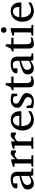

<svg xmlns="http://www.w3.org/2000/svg" viewBox="1700 -2448 760 4201"><g transform="rotate(-90 2080.5 -348.0)"><path d="M331.1 -267.1Q263.7 -250 224.1 -233.4Q184.6 -216.8 164.3 -200Q144 -183.1 138.4 -165.8Q132.8 -148.4 132.8 -129.9Q132.8 -114.3 137.9 -99.4Q143.1 -84.5 152.6 -72.8Q162.1 -61 176 -54Q189.9 -46.9 208 -46.9Q228 -46.9 249.8 -54.2Q271.5 -61.5 289.6 -70.3Q310.5 -80.6 331.1 -94.2ZM344.2 0 331.1 -59.1Q304.7 -39.1 276.9 -23.4Q264.6 -16.6 251 -10.3Q237.3 -3.9 222.9 1.2Q208.5 6.3 193.6 9.3Q178.7 12.2 164.1 12.2Q136.7 12.2 113 2.9Q89.4 -6.3 71.8 -23.9Q54.2 -41.5 44.2 -66.4Q34.2 -91.3 34.2 -123Q34.2 -141.6 37.8 -158.2Q41.5 -174.8 52.7 -190.4Q64 -206.1 84.2 -220.5Q104.5 -234.9 137.5 -249Q170.4 -263.2 218 -277.1Q265.6 -291 331.1 -305.2V-348.1Q331.1 -398.4 308.6 -422.6Q286.1 -446.8 237.8 -446.8Q211.4 -446.8 192.9 -441.9Q174.3 -437 167 -434.1V-347.2H94.2Q87.4 -347.2 80.8 -348.1Q74.2 -349.1 68.8 -352.3Q63.5 -355.5 60.3 -361.1Q57.1 -366.7 57.1 -376Q57.1 -406.7 75.7 -429Q94.2 -451.2 124 -465.8Q153.8 -480.5 190.9 -487.3Q228 -494.1 265.1 -494.1Q311.5 -494.1 342 -482.9Q372.6 -471.7 390.4 -451.7Q408.2 -431.6 415.5 -404.3Q422.9 -377 422.9 -344.2V-64Q422.9 -54.7 429 -48.8Q435.1 -43 443.8 -42L492.2 -39.1V0Z M850.6 -379.9Q840.8 -391.1 828.1 -399.2Q815.4 -407.2 796.9 -407.2Q772.5 -407.2 747.6 -390.9Q722.7 -374.5 696.8 -345.2V-64Q696.8 -54.7 702.6 -48.8Q708.5 -43 717.8 -42L783.7 -39.1V0H533.7V-38.1L583 -42Q591.8 -43 597.9 -48.8Q604 -54.7 604 -64V-411.1H531.7V-443.8L655.8 -481.9H696.8V-393.1Q707.5 -404.8 722.9 -422.1Q738.3 -439.5 755.9 -455.6Q773.4 -471.7 792.2 -482.9Q811 -494.1 828.6 -494.1Q836.4 -494.1 845.2 -492.7Q854 -491.2 862.3 -489Q870.6 -486.8 877.7 -484.1Q884.8 -481.4 889.6 -479V-379.9Z M1241.7 -379.9Q1231.9 -391.1 1219.2 -399.2Q1206.5 -407.2 1188 -407.2Q1163.6 -407.2 1138.7 -390.9Q1113.8 -374.5 1087.9 -345.2V-64Q1087.9 -54.7 1093.8 -48.8Q1099.6 -43 1108.9 -42L1174.8 -39.1V0H924.8V-38.1L974.1 -42Q982.9 -43 989 -48.8Q995.1 -54.7 995.1 -64V-411.1H922.9V-443.8L1046.9 -481.9H1087.9V-393.1Q1098.6 -404.8 1114 -422.1Q1129.4 -439.5 1147 -455.6Q1164.6 -471.7 1183.3 -482.9Q1202.1 -494.1 1219.7 -494.1Q1227.5 -494.1 1236.3 -492.7Q1245.1 -491.2 1253.4 -489Q1261.7 -486.8 1268.8 -484.1Q1275.9 -481.4 1280.8 -479V-379.9Z M1747.1 -49.8Q1726.1 -36.6 1703.4 -25.4Q1680.7 -14.2 1656.5 -5.9Q1632.3 2.4 1607.4 7.3Q1582.5 12.2 1557.1 12.2Q1511.7 12.2 1469.7 -3.2Q1427.7 -18.6 1395.8 -49.3Q1363.8 -80.1 1344.5 -126.7Q1325.2 -173.3 1325.2 -235.8Q1325.2 -294.4 1342.8 -342Q1360.4 -389.6 1391.6 -423.6Q1422.9 -457.5 1465.8 -475.8Q1508.8 -494.1 1560.1 -494.1Q1606.4 -494.1 1641.6 -478.8Q1676.8 -463.4 1700.2 -436.3Q1723.6 -409.2 1735.4 -371.3Q1747.1 -333.5 1747.1 -289.1V-275.9Q1747.1 -268.1 1746.1 -261.2H1421.9Q1421.9 -223.1 1429.9 -185.1Q1438 -147 1457 -116.7Q1476.1 -86.4 1508.3 -67.6Q1540.5 -48.8 1588.9 -48.8Q1610.4 -48.8 1631.3 -54.4Q1652.3 -60.1 1672.6 -68.8Q1692.9 -77.6 1711.4 -88.6Q1730 -99.6 1747.1 -110.8ZM1647 -328.1Q1647 -353 1641.1 -374.3Q1635.3 -395.5 1623.3 -411.1Q1611.3 -426.8 1593 -435.8Q1574.7 -444.8 1549.8 -444.8Q1524.9 -444.8 1503.4 -435.3Q1481.9 -425.8 1465.6 -407.7Q1449.2 -389.6 1439.2 -364Q1429.2 -338.4 1427.2 -306.2H1647Z M2145 -145Q2145 -108.4 2131.8 -79.1Q2118.7 -49.8 2094.2 -29.5Q2069.8 -9.3 2034.2 1.5Q1998.5 12.2 1954.1 12.2Q1931.2 12.2 1909.4 9.5Q1887.7 6.8 1869.4 2.7Q1851.1 -1.5 1836.9 -5.9Q1822.8 -10.3 1815.4 -13.2V-146H1866.2L1878.4 -61Q1893.6 -51.3 1915.8 -42.2Q1938 -33.2 1967.3 -33.2Q1988.8 -33.2 2005.4 -39.8Q2022 -46.4 2033.4 -57.1Q2044.9 -67.9 2051 -81.8Q2057.1 -95.7 2057.1 -110.8Q2057.1 -131.8 2048.8 -146.7Q2040.5 -161.6 2024.9 -173.6Q2009.3 -185.5 1986.6 -196.8Q1963.9 -208 1935.1 -222.2Q1907.7 -235.4 1886.7 -248.3Q1865.7 -261.2 1851.3 -276.1Q1836.9 -291 1829.6 -308.8Q1822.3 -326.7 1822.3 -349.1Q1822.3 -382.3 1834.2 -409.2Q1846.2 -436 1869.1 -454.8Q1892.1 -473.6 1925.5 -483.9Q1959 -494.1 2002.4 -494.1Q2024.4 -494.1 2044.4 -491.7Q2064.5 -489.3 2081.1 -485.8Q2097.7 -482.4 2110.4 -478.5Q2123 -474.6 2130.4 -471.2V-353H2078.1L2070.3 -422.9Q2059.6 -431.2 2038.6 -438.5Q2017.6 -445.8 1994.1 -445.8Q1952.6 -445.8 1932.9 -427Q1913.1 -408.2 1913.1 -378.9Q1913.1 -361.8 1918.7 -349.1Q1924.3 -336.4 1937.3 -325.2Q1950.2 -314 1971.4 -302.2Q1992.7 -290.5 2024.4 -275.9Q2050.8 -264.2 2072.8 -251.5Q2094.7 -238.8 2110.8 -223.1Q2127 -207.5 2136 -188.5Q2145 -169.4 2145 -145Z M2512.2 -21Q2493.7 -11.7 2471.7 -4.4Q2453.1 2 2428.7 7.1Q2404.3 12.2 2377.4 12.2Q2320.8 12.2 2295.4 -14.2Q2270 -40.5 2270 -100.1V-432.1H2206.1V-464.8L2274.4 -497.1L2319.3 -603H2363.3V-481.9H2504.4V-432.1H2363.3V-152.8Q2363.3 -123 2368.4 -102.3Q2373.5 -81.5 2383.5 -68.6Q2393.6 -55.7 2408.4 -49.8Q2423.3 -43.9 2443.4 -43.9Q2458 -43.9 2470.5 -46.4Q2482.9 -48.8 2492.2 -52.2Q2502.9 -56.2 2512.2 -61Z M2850.1 -267.1Q2782.7 -250 2743.2 -233.4Q2703.6 -216.8 2683.3 -200Q2663.1 -183.1 2657.5 -165.8Q2651.9 -148.4 2651.9 -129.9Q2651.9 -114.3 2657 -99.4Q2662.1 -84.5 2671.6 -72.8Q2681.2 -61 2695.1 -54Q2709 -46.9 2727.1 -46.9Q2747.1 -46.9 2768.8 -54.2Q2790.5 -61.5 2808.6 -70.3Q2829.6 -80.6 2850.1 -94.2ZM2863.3 0 2850.1 -59.1Q2823.7 -39.1 2795.9 -23.4Q2783.7 -16.6 2770 -10.3Q2756.3 -3.9 2741.9 1.2Q2727.5 6.3 2712.6 9.3Q2697.8 12.2 2683.1 12.2Q2655.8 12.2 2632.1 2.9Q2608.4 -6.3 2590.8 -23.9Q2573.2 -41.5 2563.2 -66.4Q2553.2 -91.3 2553.2 -123Q2553.2 -141.6 2556.9 -158.2Q2560.5 -174.8 2571.8 -190.4Q2583 -206.1 2603.3 -220.5Q2623.5 -234.9 2656.5 -249Q2689.5 -263.2 2737.1 -277.1Q2784.7 -291 2850.1 -305.2V-348.1Q2850.1 -398.4 2827.6 -422.6Q2805.2 -446.8 2756.8 -446.8Q2730.5 -446.8 2711.9 -441.9Q2693.4 -437 2686 -434.1V-347.2H2613.3Q2606.4 -347.2 2599.9 -348.1Q2593.3 -349.1 2587.9 -352.3Q2582.5 -355.5 2579.3 -361.1Q2576.2 -366.7 2576.2 -376Q2576.2 -406.7 2594.7 -429Q2613.3 -451.2 2643.1 -465.8Q2672.9 -480.5 2710 -487.3Q2747.1 -494.1 2784.2 -494.1Q2830.6 -494.1 2861.1 -482.9Q2891.6 -471.7 2909.4 -451.7Q2927.2 -431.6 2934.6 -404.3Q2941.9 -377 2941.9 -344.2V-64Q2941.9 -54.7 2948 -48.8Q2954.1 -43 2962.9 -42L3011.2 -39.1V0Z M3360.8 -21Q3342.3 -11.7 3320.3 -4.4Q3301.8 2 3277.3 7.1Q3252.9 12.2 3226.1 12.2Q3169.4 12.2 3144 -14.2Q3118.7 -40.5 3118.7 -100.1V-432.1H3054.7V-464.8L3123 -497.1L3168 -603H3211.9V-481.9H3353V-432.1H3211.9V-152.8Q3211.9 -123 3217 -102.3Q3222.2 -81.5 3232.2 -68.6Q3242.2 -55.7 3257.1 -49.8Q3272 -43.9 3292 -43.9Q3306.6 -43.9 3319.1 -46.4Q3331.5 -48.8 3340.8 -52.2Q3351.6 -56.2 3360.8 -61Z M3401.9 0V-39.1L3450.7 -42Q3460 -43 3465.8 -48.8Q3471.7 -54.7 3471.7 -64V-420.9H3402.8V-456.1L3524.9 -494.1H3564.5V-64Q3564.5 -54.7 3570.6 -48.8Q3576.7 -43 3585.4 -42L3636.7 -39.1V0ZM3585.4 -647Q3585.4 -634.3 3580.8 -622.8Q3576.2 -611.3 3567.9 -603Q3559.6 -594.7 3548.6 -589.8Q3537.6 -585 3524.9 -585Q3512.2 -585 3500.7 -589.8Q3489.3 -594.7 3481 -603Q3472.7 -611.3 3467.8 -622.8Q3462.9 -634.3 3462.9 -647Q3462.9 -659.7 3467.8 -670.9Q3472.7 -682.1 3481 -690.4Q3489.3 -698.7 3500.7 -703.4Q3512.2 -708 3524.9 -708Q3537.6 -708 3548.6 -703.4Q3559.6 -698.7 3567.9 -690.4Q3576.2 -682.1 3580.8 -670.9Q3585.4 -659.7 3585.4 -647Z M4127 -49.8Q4106 -36.6 4083.3 -25.4Q4060.5 -14.2 4036.4 -5.9Q4012.2 2.4 3987.3 7.3Q3962.4 12.2 3937 12.2Q3891.6 12.2 3849.6 -3.2Q3807.6 -18.6 3775.6 -49.3Q3743.7 -80.1 3724.4 -126.7Q3705.1 -173.3 3705.1 -235.8Q3705.1 -294.4 3722.7 -342Q3740.2 -389.6 3771.5 -423.6Q3802.7 -457.5 3845.7 -475.8Q3888.7 -494.1 3939.9 -494.1Q3986.3 -494.1 4021.5 -478.8Q4056.6 -463.4 4080.1 -436.3Q4103.5 -409.2 4115.2 -371.3Q4127 -333.5 4127 -289.1V-275.9Q4127 -268.1 4126 -261.2H3801.8Q3801.8 -223.1 3809.8 -185.1Q3817.9 -147 3836.9 -116.7Q3856 -86.4 3888.2 -67.6Q3920.4 -48.8 3968.8 -48.8Q3990.2 -48.8 4011.2 -54.4Q4032.2 -60.1 4052.5 -68.8Q4072.8 -77.6 4091.3 -88.6Q4109.9 -99.6 4127 -110.8ZM4026.9 -328.1Q4026.9 -353 4021 -374.3Q4015.1 -395.5 4003.2 -411.1Q3991.2 -426.8 3972.9 -435.8Q3954.6 -444.8 3929.7 -444.8Q3904.8 -444.8 3883.3 -435.3Q3861.8 -425.8 3845.5 -407.7Q3829.1 -389.6 3819.1 -364Q3809.1 -338.4 3807.1 -306.2H4026.9Z"/></g></svg>

Font: Charis SIL Viet
Style: Regular
Weight: 400
Foundry: SIL International
Version: Version 5.000